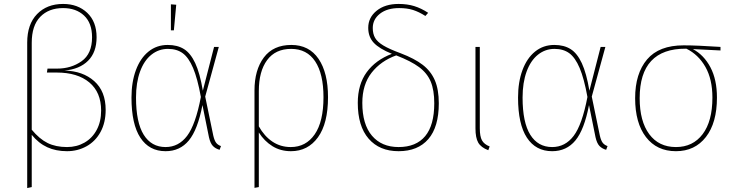

<svg xmlns="http://www.w3.org/2000/svg" viewBox="-20 -757 3736 974"><path d="M516 -200Q516 -135 490 -87.5Q464 -40 419 -15Q374 10 320 10Q264 10 220 -10Q176 -30 141 -73V192L118 197V-541Q118 -634 168 -685.5Q218 -737 300 -737Q375 -737 422.5 -692Q470 -647 470 -568Q470 -492 427 -449Q384 -406 307 -399Q400 -397 458 -345.5Q516 -294 516 -200ZM493 -196Q493 -289 433 -339Q373 -389 268 -389H218L221 -409H270Q341 -409 394 -446.5Q447 -484 447 -568Q447 -640 406.5 -678Q366 -716 300 -716Q227 -716 184 -671.5Q141 -627 141 -540V-99Q180 -52 221.5 -31.5Q263 -11 320 -11Q369 -11 408.5 -33.5Q448 -56 470.5 -98Q493 -140 493 -196Z M1009 -297 1066 -519H1090L1021 -267L1062 -69Q1068 -43 1077 -32Q1086 -21 1101 -16L1094 3Q1073 -3 1060 -16.5Q1047 -30 1040 -61L1007 -224Q983 -99 938 -44.5Q893 10 820 10Q737 10 692 -58.5Q647 -127 647 -262Q647 -341 669.5 -401.5Q692 -462 733.5 -495.5Q775 -529 831 -529Q880 -529 913.5 -508Q947 -487 970.5 -436.5Q994 -386 1009 -297ZM670 -262Q670 -136 709 -73.5Q748 -11 820 -11Q886 -11 929 -67.5Q972 -124 999 -265Q982 -359 959.5 -412Q937 -465 907 -487Q877 -509 832 -509Q785 -509 748 -479.5Q711 -450 690.5 -394Q670 -338 670 -262ZM874 -733 862 -603H847V-735Z M1644 -264Q1644 -131 1593 -60.5Q1542 10 1456 10Q1403 10 1362 -15.5Q1321 -41 1293 -85V192L1271 196V-298Q1271 -402 1318.5 -465.5Q1366 -529 1458 -529Q1548 -529 1596 -458.5Q1644 -388 1644 -264ZM1621 -264Q1621 -382 1579 -445.5Q1537 -509 1457 -509Q1377 -509 1335 -452Q1293 -395 1293 -295V-116Q1321 -66 1362 -38.5Q1403 -11 1455 -11Q1532 -11 1576.5 -75.5Q1621 -140 1621 -264Z M2206 -233Q2206 -113 2153 -51.5Q2100 10 2002 10Q1905 10 1850 -53.5Q1795 -117 1795 -235Q1795 -329 1840.5 -391Q1886 -453 1968 -484Q1904 -510 1876 -540Q1848 -570 1848 -616Q1848 -668 1890.5 -702.5Q1933 -737 2002 -737Q2046 -737 2081.5 -726Q2117 -715 2152 -692L2138 -676Q2105 -697 2075 -706.5Q2045 -716 2005 -716Q1944 -716 1907.5 -687.5Q1871 -659 1871 -615Q1871 -585 1883 -564.5Q1895 -544 1925 -526Q1955 -508 2012 -487Q2083 -460 2124.5 -428Q2166 -396 2186 -349.5Q2206 -303 2206 -233ZM2183 -233Q2183 -300 2165 -343Q2147 -386 2106 -416.5Q2065 -447 1990 -476Q1912 -448 1865 -388Q1818 -328 1818 -235Q1818 -126 1867 -68.5Q1916 -11 2002 -11Q2091 -11 2137 -66.5Q2183 -122 2183 -233Z M2414 -106Q2414 -65 2425 -45Q2436 -25 2464 -14L2457 5Q2420 -9 2406 -33.5Q2392 -58 2392 -106V-519H2414Z M2970 -297 3027 -519H3051L2982 -267L3023 -69Q3029 -43 3038 -32Q3047 -21 3062 -16L3055 3Q3034 -3 3021 -16.5Q3008 -30 3001 -61L2968 -224Q2944 -99 2899 -44.5Q2854 10 2781 10Q2698 10 2653 -58.5Q2608 -127 2608 -262Q2608 -341 2630.5 -401.5Q2653 -462 2694.5 -495.5Q2736 -529 2792 -529Q2841 -529 2874.5 -508Q2908 -487 2931.5 -436.5Q2955 -386 2970 -297ZM2631 -262Q2631 -136 2670 -73.5Q2709 -11 2781 -11Q2847 -11 2890 -67.5Q2933 -124 2960 -265Q2943 -359 2920.5 -412Q2898 -465 2868 -487Q2838 -509 2793 -509Q2746 -509 2709 -479.5Q2672 -450 2651.5 -394Q2631 -338 2631 -262Z M3635 -501 3495 -508Q3551 -478 3584 -415.5Q3617 -353 3617 -262Q3617 -134 3561 -62Q3505 10 3409 10Q3312 10 3257 -61.5Q3202 -133 3202 -259Q3202 -384 3262.5 -455.5Q3323 -527 3448 -527Q3515 -527 3635 -519ZM3462 -510H3459Q3225 -511 3225 -259Q3225 -142 3273.5 -76.5Q3322 -11 3409 -11Q3495 -11 3544.5 -76.5Q3594 -142 3594 -262Q3594 -355 3558.5 -417.5Q3523 -480 3462 -510Z"/></svg>

Font: Fira Sans Thin
Style: Regular
Weight: 100
Designer: bBox Type GmbH & Carrois Corporate GbR & Edenspiekermann AG
Foundry: bBox Type GmbH & Carrois Corporate GbR & Edenspiekermann AG
Version: Version 4.301